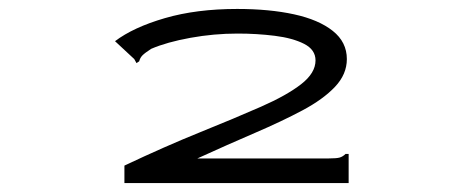

<svg xmlns="http://www.w3.org/2000/svg" viewBox="-20 -655 1040 429"><path d="M258 -285Q349 -328 427 -359.5Q505 -391 563 -416.5Q621 -442 653 -467Q685 -492 685 -520Q685 -544 659.5 -557Q634 -570 594 -575Q554 -580 511 -580Q458 -580 405.5 -570.5Q353 -561 318 -546Q304 -537 298.5 -531.5Q293 -526 291 -518L285 -514L280 -523L237 -563Q278 -594 348.5 -614.5Q419 -635 510 -635Q582 -635 637 -623Q692 -611 723.5 -586Q755 -561 755 -523Q755 -489 728.5 -461Q702 -433 656 -408.5Q610 -384 549.5 -358Q489 -332 421 -301H715Q732 -301 739 -303Q746 -305 752 -311H759V-246H258Z"/></svg>

Font: Inconsolata UltraExpanded
Style: Regular
Weight: 400
Width: 9
Monospace: yes
Designer: Raph Levien, Cyreal, Brenton Simpson
Foundry: Raph Levien, Cyreal, Google
Version: Version 3.000; ttfautohint (v1.8.2.53-6de2)